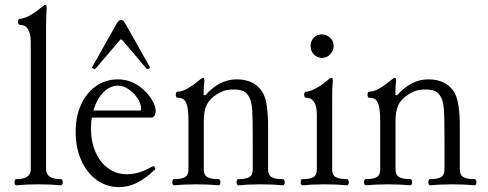

<svg xmlns="http://www.w3.org/2000/svg" viewBox="-20 -746 1974 777"><path d="M38.6 -8.8Q38.6 -13.7 40.5 -17.3Q42.5 -21 45.4 -21Q104.5 -21 104.5 -60.5V-576.2Q104.5 -645.5 59.6 -645.5Q56.6 -645.5 54.7 -649.2Q52.7 -652.8 52.7 -657.7Q52.7 -662.6 54.7 -666.3Q56.6 -669.9 59.6 -669.9Q74.7 -669.9 97.4 -681.6Q120.1 -693.4 143.6 -712.9Q159.2 -726.1 164.6 -726.1Q168.9 -726.1 168.9 -712.4Q166.5 -677.7 166.5 -640.1V-60.5Q166.5 -21 227.1 -21Q230.5 -21 232.2 -17.3Q233.9 -13.7 233.9 -8.8Q233.9 -3.4 232.2 0.2Q230.5 3.9 227.1 3.9Q186.5 0 136.2 0Q85.9 0 45.4 3.9Q42.5 3.9 40.5 0Q38.6 -3.9 38.6 -8.8Z M286.1 -212.4Q286.1 -273.9 307.9 -322.3Q329.6 -370.6 368.7 -397.7Q407.7 -424.8 457.5 -424.8Q522 -424.8 570.8 -373Q588.9 -354 599.4 -334Q609.9 -314 609.9 -298.8Q609.9 -270 591.3 -270H351.6Q348.1 -250 348.1 -226.1Q348.1 -172.4 366.7 -130.4Q385.3 -88.4 418.2 -64.7Q451.2 -41 493.2 -41Q519.5 -41 544.2 -48.6Q568.8 -56.2 598.1 -73.2Q601.1 -75.2 604.7 -71.5Q608.4 -67.9 608.4 -63.5Q608.4 -61 606.4 -59.1Q567.9 -22.5 533 -5.6Q498 11.2 461.4 11.2Q411.1 11.2 371.3 -17.6Q331.5 -46.4 308.8 -97.4Q286.1 -148.4 286.1 -212.4ZM546.9 -298.8Q550.8 -298.8 550.8 -306.2Q550.8 -326.7 536.4 -348.6Q522 -370.6 500.2 -385Q478.5 -399.4 457.5 -399.4Q424.8 -399.4 397.9 -371.8Q371.1 -344.2 357.9 -298.8ZM362.8 -466.8Q360.4 -466.8 357.9 -468.3Q351.6 -471.7 353 -474.6L453.1 -651.9Q460.4 -665 470.2 -665Q479 -665 486.3 -651.9L586.4 -474.6Q586.9 -474.1 586.9 -473.1Q586.9 -471.7 582.5 -468.3Q579.6 -466.3 577.1 -466.3Q574.7 -466.3 572.3 -468.8L482.4 -575.2Q473.1 -586.9 469.7 -586.9Q467.8 -586.9 458 -575.2L367.2 -468.8Q365.2 -466.8 362.8 -466.8Z M697.8 -350.6Q694.8 -350.6 693.1 -354.2Q691.4 -357.9 691.4 -362.8Q691.4 -368.2 693.1 -371.6Q694.8 -375 697.8 -375Q717.3 -375 740.2 -388.4Q763.2 -401.9 781.7 -418Q797.4 -431.2 802.7 -431.2Q807.1 -431.2 807.1 -417.5Q805.2 -403.3 804.7 -391.6Q804.2 -379.9 804.2 -361.8L810.5 -359.9Q840.3 -393.1 871.3 -408.9Q902.3 -424.8 938 -424.8Q976.6 -424.8 1004.2 -409.7Q1031.7 -394.5 1045.9 -366.2Q1064.9 -329.1 1064.9 -233.4V-60.5Q1064.9 -37.6 1079.3 -29.3Q1093.8 -21 1125.5 -21Q1128.4 -21 1130.4 -17.3Q1132.3 -13.7 1132.3 -8.8Q1132.3 -3.9 1130.4 0Q1128.4 3.9 1125.5 3.9Q1085 0 1034.7 0Q984.4 0 943.8 3.9Q940.9 3.9 939.2 0.2Q937.5 -3.4 937.5 -8.8Q937.5 -13.7 939.2 -17.3Q940.9 -21 943.8 -21Q975.1 -21 989 -29.3Q1002.9 -37.6 1002.9 -60.5V-172.9Q1002.9 -259.8 1001 -295.9Q999 -332 990.2 -349.6Q980 -370.6 965.1 -377.2Q950.2 -383.8 923.8 -383.8Q899.9 -383.8 882.8 -377.2Q865.7 -370.6 850.1 -359.4Q826.7 -342.8 815.7 -320.1Q804.7 -297.4 804.7 -253.4V-60.5Q804.7 -37.6 819.1 -29.3Q833.5 -21 865.2 -21Q868.2 -21 870.1 -17.3Q872.1 -13.7 872.1 -8.8Q872.1 -3.9 870.1 0Q868.2 3.9 865.2 3.9Q824.7 0 774.4 0Q724.1 0 683.6 3.9Q680.7 3.9 679 0.2Q677.2 -3.4 677.2 -8.8Q677.2 -13.7 679 -17.3Q680.7 -21 683.6 -21Q714.8 -21 728.8 -29.3Q742.7 -37.6 742.7 -60.5V-254.9Q742.7 -294.9 737.8 -315.7Q732.9 -336.4 723.4 -343.5Q713.9 -350.6 697.8 -350.6Z M1196.8 -8.8Q1196.8 -13.7 1198.5 -17.3Q1200.2 -21 1203.1 -21Q1234.4 -21 1248.3 -29.3Q1262.2 -37.6 1262.2 -60.5V-281.2Q1262.2 -350.6 1217.3 -350.6Q1214.4 -350.6 1212.6 -354.2Q1210.9 -357.9 1210.9 -362.8Q1210.9 -368.2 1212.6 -371.6Q1214.4 -375 1217.3 -375Q1232.4 -375 1255.1 -386.7Q1277.8 -398.4 1301.3 -418Q1316.9 -431.2 1322.3 -431.2Q1326.7 -431.2 1326.7 -417.5Q1324.2 -393.6 1324.2 -345.2V-60.5Q1324.2 -37.6 1338.6 -29.3Q1353 -21 1384.8 -21Q1387.7 -21 1389.6 -17.3Q1391.6 -13.7 1391.6 -8.8Q1391.6 -3.9 1389.6 0Q1387.7 3.9 1384.8 3.9Q1344.2 0 1293.9 0Q1243.7 0 1203.1 3.9Q1200.2 3.9 1198.5 0.2Q1196.8 -3.4 1196.8 -8.8ZM1282.7 -606.9Q1301.3 -606.9 1315.7 -593.8Q1330.1 -580.6 1330.1 -560.1Q1330.1 -541 1316.7 -526.4Q1303.2 -511.7 1282.7 -511.7Q1264.2 -511.7 1250.5 -525.6Q1236.8 -539.6 1236.8 -560.1Q1236.8 -579.6 1249.5 -593.3Q1262.2 -606.9 1282.7 -606.9Z M1473.6 -350.6Q1470.7 -350.6 1469 -354.2Q1467.3 -357.9 1467.3 -362.8Q1467.3 -368.2 1469 -371.6Q1470.7 -375 1473.6 -375Q1493.2 -375 1516.1 -388.4Q1539.1 -401.9 1557.6 -418Q1573.2 -431.2 1578.6 -431.2Q1583 -431.2 1583 -417.5Q1581.1 -403.3 1580.6 -391.6Q1580.1 -379.9 1580.1 -361.8L1586.4 -359.9Q1616.2 -393.1 1647.2 -408.9Q1678.2 -424.8 1713.9 -424.8Q1752.4 -424.8 1780 -409.7Q1807.6 -394.5 1821.8 -366.2Q1840.8 -329.1 1840.8 -233.4V-60.5Q1840.8 -37.6 1855.2 -29.3Q1869.6 -21 1901.4 -21Q1904.3 -21 1906.2 -17.3Q1908.2 -13.7 1908.2 -8.8Q1908.2 -3.9 1906.2 0Q1904.3 3.9 1901.4 3.9Q1860.8 0 1810.5 0Q1760.3 0 1719.7 3.9Q1716.8 3.9 1715.1 0.2Q1713.4 -3.4 1713.4 -8.8Q1713.4 -13.7 1715.1 -17.3Q1716.8 -21 1719.7 -21Q1751 -21 1764.9 -29.3Q1778.8 -37.6 1778.8 -60.5V-172.9Q1778.8 -259.8 1776.9 -295.9Q1774.9 -332 1766.1 -349.6Q1755.9 -370.6 1741 -377.2Q1726.1 -383.8 1699.7 -383.8Q1675.8 -383.8 1658.7 -377.2Q1641.6 -370.6 1626 -359.4Q1602.5 -342.8 1591.6 -320.1Q1580.6 -297.4 1580.6 -253.4V-60.5Q1580.6 -37.6 1595 -29.3Q1609.4 -21 1641.1 -21Q1644 -21 1646 -17.3Q1647.9 -13.7 1647.9 -8.8Q1647.9 -3.9 1646 0Q1644 3.9 1641.1 3.9Q1600.6 0 1550.3 0Q1500 0 1459.5 3.9Q1456.5 3.9 1454.8 0.2Q1453.1 -3.4 1453.1 -8.8Q1453.1 -13.7 1454.8 -17.3Q1456.5 -21 1459.5 -21Q1490.7 -21 1504.6 -29.3Q1518.6 -37.6 1518.6 -60.5V-254.9Q1518.6 -294.9 1513.7 -315.7Q1508.8 -336.4 1499.3 -343.5Q1489.7 -350.6 1473.6 -350.6Z"/></svg>

Font: JuniusX Light
Style: Regular
Weight: 300
Designer: Peter S. Baker
Foundry: Briery Creek Software
Version: Version 1.008